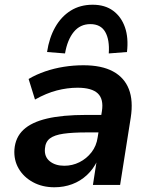

<svg xmlns="http://www.w3.org/2000/svg" viewBox="-20 -782 640 812"><path d="M210 10Q159 10 119.5 -11.5Q80 -33 59 -69Q38 -105 41 -150Q45 -201 79 -233Q113 -265 178.5 -280.5Q244 -296 345 -296H423L412 -222H347Q287 -222 248.5 -216.5Q210 -211 191 -196.5Q172 -182 170 -153Q167 -119 190.5 -100Q214 -81 252 -81Q286 -81 316 -96Q346 -111 367 -138Q388 -165 393 -201L411 -312Q419 -363 393.5 -387Q368 -411 308 -411Q265 -411 220.5 -399.5Q176 -388 128 -361L101 -448Q133 -467 171 -480Q209 -493 250 -499.5Q291 -506 333 -506Q410 -506 458 -480Q506 -454 525 -405Q544 -356 533 -285L488 0H373L389 -103H392Q375 -67 347.5 -41.5Q320 -16 285 -3Q250 10 210 10ZM255 -556 179 -562Q188 -622 213.5 -667Q239 -712 279 -737Q319 -762 372 -762Q424 -762 458.5 -736.5Q493 -711 508.5 -666.5Q524 -622 517 -562L440 -556Q444 -614 425 -647Q406 -680 362 -680Q319 -680 292 -647Q265 -614 255 -556Z"/></svg>

Font: Nunito Sans 9pt
Style: Bold Italic
Weight: 700
Italic angle: -9°
Version: Version 3.101;gftools[0.9.27]